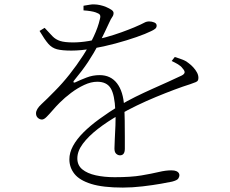

<svg xmlns="http://www.w3.org/2000/svg" viewBox="-20 -801 1040 869"><path d="M536 48Q446 48 393 31.5Q340 15 317 -14Q294 -43 294 -80Q294 -110 310.5 -140.5Q327 -171 357.5 -201.5Q388 -232 430 -262.5Q472 -293 522 -324Q555 -344 592.5 -362.5Q630 -381 668 -398Q706 -415 740.5 -430.5Q775 -446 802 -459Q814 -465 815.5 -472.5Q817 -480 806 -492Q799 -502 785.5 -510Q772 -518 757 -525L771 -543Q794 -536 809 -530Q824 -524 834 -515Q845 -507 855 -496Q865 -485 871.5 -473Q878 -461 878 -449Q878 -442 876 -437.5Q874 -433 866.5 -429.5Q859 -426 841 -420Q809 -410 769 -395Q729 -380 685.5 -362Q642 -344 599.5 -323.5Q557 -303 521 -282Q466 -251 423 -217.5Q380 -184 355 -150.5Q330 -117 330 -84Q330 -53 352.5 -34.5Q375 -16 413.5 -7.5Q452 1 499 1Q573 1 620 -7Q667 -15 698.5 -22.5Q730 -30 755 -30Q770 -30 778 -26.5Q786 -23 789 -18Q792 -13 792 -8Q792 -1 787 7Q782 15 759 21Q746 24 709 30.5Q672 37 625.5 42.5Q579 48 536 48ZM523 -98Q514 -98 506 -105Q498 -112 498 -129Q498 -142 499.5 -170.5Q501 -199 502.5 -234Q504 -269 502 -301Q499 -372 481 -401.5Q463 -431 420 -431Q392 -431 361 -416.5Q330 -402 301.5 -380.5Q273 -359 250 -336Q233 -319 218 -301.5Q203 -284 191 -272Q179 -260 170 -260Q160 -260 151.5 -267.5Q143 -275 143 -288Q143 -307 168 -330Q193 -353 229 -390Q262 -423 294.5 -464Q327 -505 355.5 -549Q384 -593 404 -635.5Q424 -678 432 -714Q436 -728 432 -734Q428 -740 413 -745Q405 -748 390 -750.5Q375 -753 358 -754V-775Q372 -777 385 -779.5Q398 -782 408 -781Q418 -781 432.5 -778Q447 -775 461 -769Q475 -763 484.5 -756.5Q494 -750 494 -742Q494 -732 488 -724Q482 -716 474 -698Q467 -683 454.5 -656.5Q442 -630 428 -604Q404 -559 378.5 -520.5Q353 -482 314 -435Q311 -431 313 -428.5Q315 -426 320 -428Q343 -439 371.5 -450Q400 -461 431 -461Q481 -461 509.5 -424Q538 -387 542 -319Q544 -292 544.5 -254Q545 -216 545 -181Q545 -146 545 -128Q545 -113 539.5 -105.5Q534 -98 523 -98ZM303 -572Q261 -572 238 -578Q215 -584 198.5 -603Q182 -622 159 -661L182 -675Q203 -652 217.5 -637Q232 -622 252.5 -615.5Q273 -609 311 -609Q344 -609 382.5 -615.5Q421 -622 459 -632.5Q497 -643 530 -655Q563 -667 587 -677Q622 -692 632.5 -698Q643 -704 655 -704Q667 -704 678 -699.5Q689 -695 689 -685Q689 -676 682 -670.5Q675 -665 664 -660Q640 -648 597 -633Q554 -618 502 -604Q450 -590 398 -581Q346 -572 303 -572Z"/></svg>

Font: Noto Serif HK ExtraLight
Style: Regular
Weight: 200
Designer: Ryoko NISHIZUKA 西塚涼子 (kana & ideographs); Frank Grießhammer (Latin, Greek & Cyrillic); Wenlong ZHANG 张文龙 (bopomofo); San
Foundry: Adobe
Version: Version 2.002-H1;hotconv 1.1.0;makeotfexe 2.6.0